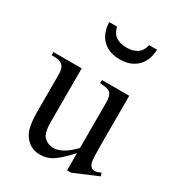

<svg xmlns="http://www.w3.org/2000/svg" viewBox="-182 -851 889 974"><g transform="rotate(30 263.0 -364.0)"><path d="M444.8 -470.2V-185.1Q444.8 -104 449.2 -85.7Q453.6 -67.4 461.9 -59.8Q470.2 -52.2 481.9 -52.2Q498 -52.2 518.1 -62.5L524.9 -44.4L384.3 15.1H360.8V-85.4Q299.8 -20 268.3 -2.4Q236.8 15.1 201.2 15.1Q160.6 15.1 132.1 -8.1Q103.5 -31.2 92.3 -67.4Q81.1 -103.5 81.1 -169.4V-378.9Q81.1 -412.6 73.7 -425.5Q66.4 -438.5 52.2 -445.6Q38.1 -452.6 1 -451.7V-470.2H166.5V-155.8Q166.5 -89.8 189.2 -69.1Q211.9 -48.3 243.7 -48.3Q266.1 -48.3 294.2 -62.5Q322.3 -76.7 360.8 -115.7V-381.8Q360.8 -421.9 346.2 -436.3Q331.5 -450.7 285.2 -451.7V-470.2ZM310.1 -606Q274.4 -606 248.3 -616.9Q222.2 -627.9 205.1 -646.5Q188 -665 179.4 -689.9Q170.9 -714.8 169.9 -743.2H215.8Q224.1 -706.5 248.5 -690.7Q272.9 -674.8 310.1 -674.8Q346.7 -674.8 371.1 -690.7Q395.5 -706.5 403.8 -743.2H450.2Q449.2 -714.8 440.7 -689.9Q432.1 -665 414.8 -646.5Q397.5 -627.9 371.6 -616.9Q345.7 -606 310.1 -606Z"/></g></svg>

Font: KhunPaOh
Style: Regular
Weight: 400
Designer: Khon Soe Zaw Thu
Version: Version 1.00 July 11, 2016, initial release